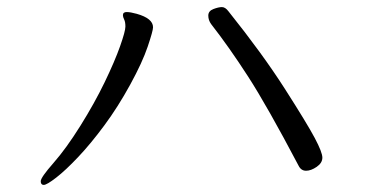

<svg xmlns="http://www.w3.org/2000/svg" viewBox="-20 -583 1040 542"><path d="M327 -540Q327 -549 337.5 -549Q348 -549 366 -544Q412 -531 412 -506Q412 -496 397 -451.5Q382 -407 347.5 -344Q313 -281 274.5 -229Q236 -177 200.5 -139.5Q165 -102 138.5 -81.5Q112 -61 103.5 -61Q95 -61 95 -71.5Q95 -82 131 -123Q167 -164 207 -228Q247 -292 275.5 -351Q304 -410 319 -452.5Q334 -495 334 -508Q334 -521 330.5 -528Q327 -535 327 -540ZM823 -115Q734 -284 680 -367.5Q626 -451 576 -515Q568 -526 568 -539Q568 -552 582.5 -557.5Q597 -563 606.5 -563Q616 -563 625 -551Q721 -431 784 -332.5Q847 -234 868.5 -193.5Q890 -153 890 -138Q890 -123 874 -112Q858 -101 844 -101Q830 -101 823 -115Z"/></svg>

Font: LXGW WenKai Mono Lite
Style: Regular
Weight: 400
Monospace: yes
Designer: LXGW / Fontworks Inc.
Foundry: LXGW / Fontworks Inc.
Version: Version 1.520; June 14, 2025